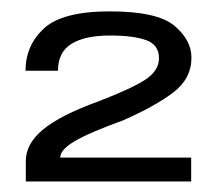

<svg xmlns="http://www.w3.org/2000/svg" viewBox="-20 -702 394 346"><path d="M26.5 -375H324.5V-418H88.5Q88.5 -432 114 -447.2Q139.5 -462.5 201.5 -485Q258.5 -510 291.8 -535Q325 -560 325 -598Q325 -630 294 -655.8Q263 -681.5 178 -681.5Q92.5 -681.5 59.2 -650.8Q26 -620 26 -574.5H84.5Q84.5 -608 108.8 -623Q133 -638 178.5 -638Q221 -638 243.8 -629.5Q266.5 -621 266.5 -597Q266.5 -574.5 241.5 -558.2Q216.5 -542 156.5 -519Q89 -494.5 57.8 -468.8Q26.5 -443 26.5 -412Z"/></svg>

Font: Anybody Thin Medium
Style: Regular
Weight: 500
Version: Version 1.113;gftools[0.9.25]